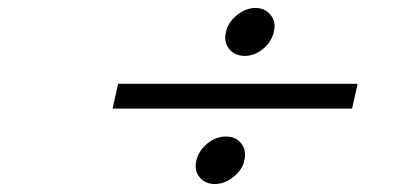

<svg xmlns="http://www.w3.org/2000/svg" viewBox="-20 -541 1040 481"><path d="M620 -521Q644 -521 658 -503.5Q672 -486 666 -461Q660 -436 639 -418.5Q618 -401 593 -401Q568 -401 554 -418.5Q540 -436 546 -461Q552 -486 574 -503.5Q596 -521 620 -521ZM262 -269 276 -331H876L862 -269ZM546 -199Q571 -199 584.5 -181.5Q598 -164 592 -139Q587 -115 564.5 -97.5Q542 -80 518 -80Q494 -80 480 -97Q466 -114 472 -139Q478 -164 499.5 -181.5Q521 -199 546 -199Z"/></svg>

Font: Perun
Style: Bold Italic
Weight: 700
Italic angle: -12°
Foundry: Copyright (c) Stefan Peev, Context Ltd, 2016
Version: Version 1.027